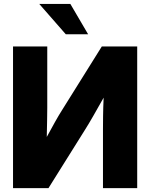

<svg xmlns="http://www.w3.org/2000/svg" viewBox="-20 -966 771 986"><path d="M684.6 0H508.8V-303.2Q508.8 -326.2 509.3 -368.7Q509.8 -411.1 512.2 -464.4Q483.4 -413.1 459 -370.6Q434.6 -328.1 418.5 -302.7L229 0H46.9V-727.5H222.7V-412.1Q222.7 -387.7 221.9 -346.7Q221.2 -305.7 220.2 -262.7Q241.2 -301.8 262.2 -339.1Q283.2 -376.5 296.4 -397L502.9 -727.5H684.6ZM317.9 -790 181.6 -945.8H341.3L432.6 -790Z"/></svg>

Font: Inter Display ExtraBold
Style: Regular
Weight: 800
Designer: Rasmus Andersson
Foundry: rsms
Version: Version 4.000;git-a52131595